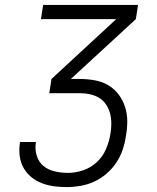

<svg xmlns="http://www.w3.org/2000/svg" viewBox="-20 -755 640 783"><path d="M252 8Q225 8 199.5 4.5Q174 1 150.5 -8Q127 -17 107.5 -33Q88 -49 76 -70.5Q64 -92 60.5 -118Q57 -144 61 -171L62 -176H127L126 -172Q122 -145 130 -119.5Q138 -94 157.5 -78Q177 -62 203.5 -56Q230 -50 257 -50Q288 -50 319 -60.5Q350 -71 374.5 -93.5Q399 -116 412 -146.5Q425 -177 430 -207Q434 -229 434 -250.5Q434 -272 429 -291.5Q424 -311 413 -328Q402 -345 385 -355.5Q368 -366 347.5 -370.5Q327 -375 306 -375H181L190 -433L454 -677H147L156 -735H543L534 -677L269 -433H305Q336 -433 366.5 -427.5Q397 -422 421.5 -407.5Q446 -393 463.5 -370Q481 -347 490 -319Q499 -291 499 -260Q499 -229 493 -198Q489 -170 479.5 -142.5Q470 -115 453.5 -90.5Q437 -66 413.5 -46Q390 -26 363.5 -14Q337 -2 308.5 3Q280 8 252 8Z"/></svg>

Font: Iosevka Light Extended
Style: Italic
Weight: 300
Width: 7
Italic angle: -9°
Monospace: yes
Designer: Belleve Invis
Foundry: Belleve Invis
Version: Version 32.5.0; ttfautohint (v1.8.4)